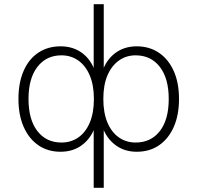

<svg xmlns="http://www.w3.org/2000/svg" viewBox="-20 -716 941 916"><path d="M427 180V-113H434Q415 -57 372 -24.5Q329 8 269 8Q208 8 163 -23Q118 -54 93 -110.5Q68 -167 68 -244Q68 -321 92.5 -377.5Q117 -434 162.5 -464.5Q208 -495 269 -495Q329 -495 372 -463Q415 -431 434 -374H427V-696H475V-374H468Q487 -431 530 -463Q573 -495 632 -495Q693 -495 738.5 -464Q784 -433 809 -377Q834 -321 834 -244Q834 -167 809 -110.5Q784 -54 739 -23Q694 8 632 8Q573 8 530 -24.5Q487 -57 468 -113H475V180ZM273 -36Q319 -36 354 -60.5Q389 -85 408.5 -131.5Q428 -178 428 -244Q428 -309 408.5 -355.5Q389 -402 354 -427Q319 -452 273 -452Q201 -452 158.5 -397Q116 -342 116 -244Q116 -145 158.5 -90.5Q201 -36 273 -36ZM627 -36Q700 -36 742.5 -90.5Q785 -145 785 -244Q785 -342 742.5 -397Q700 -452 627 -452Q582 -452 547 -427Q512 -402 492.5 -356Q473 -310 473 -244Q473 -178 492.5 -131.5Q512 -85 547 -60.5Q582 -36 627 -36Z"/></svg>

Font: Nunito Sans 10pt SemiExpanded ExtraLight
Style: Regular
Weight: 250
Width: 6
Designer: Vernon Adams
Foundry: Vernon Adams
Version: Version 3.101;gftools[0.9.27]